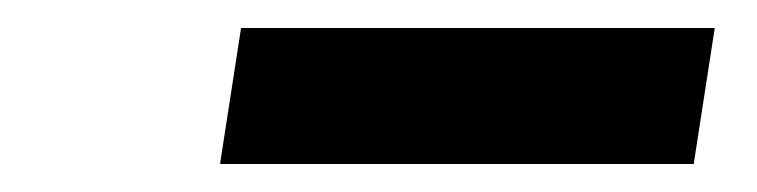

<svg xmlns="http://www.w3.org/2000/svg" viewBox="-20 -722 540 137"><path d="M137 -605 152 -702H490L475 -605Z"/></svg>

Font: Mulish ExtraLight Black
Style: Italic
Weight: 900
Italic angle: -9°
Version: Version 3.603